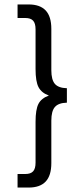

<svg xmlns="http://www.w3.org/2000/svg" viewBox="-20 -760 380 864"><path d="M59 23H94Q118 23 129 11Q140 -1 140 -28V-212Q140 -267 153 -292.5Q166 -318 200 -330Q167 -342 153.5 -367.5Q140 -393 140 -449V-628Q140 -655 129 -667Q118 -679 94 -679H59V-740H109Q160 -740 185.5 -713Q211 -686 211 -630V-444Q211 -401 227 -382.5Q243 -364 281 -363V-298Q243 -297 227 -278.5Q211 -260 211 -217V-26Q211 30 185.5 57Q160 84 109 84H59Z"/></svg>

Font: D-DIN
Style: Regular
Weight: 400
Designer: Charles Nix
Foundry: Datto Inc.
Version: Version 1.00